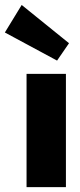

<svg xmlns="http://www.w3.org/2000/svg" viewBox="-70 -769 330 789"><path d="M200.9 0V-465.5H39.1V0ZM213.6 -591.4 19.1 -748.6 -50 -635.5 164.5 -520Z"/></svg>

Font: Spartan MB ExtBd
Style: Regular
Weight: 800
Designer: Matt Bailey, Mirko Velimirovic
Foundry: Matt Bailey
Version: Version 1.005